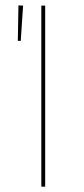

<svg xmlns="http://www.w3.org/2000/svg" viewBox="-20 -702 316 722"><path d="M49.4 -681.7 47 -548.3H58L66.9 -680.9ZM149.9 -680.9H135.4V0H149.9Z"/></svg>

Font: Fira Sans Hair
Style: Regular
Weight: 100
Designer: bBox Type GmbH & Carrois Corporate GbR & Edenspiekermann AG
Foundry: bBox Type GmbH & Carrois Corporate GbR & Edenspiekermann AG
Version: Version 4.300;PS 004.300;hotconv 1.0.88;makeotf.lib2.5.64775